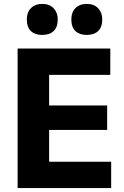

<svg xmlns="http://www.w3.org/2000/svg" viewBox="-20 -961 636 981"><path d="M70 0V-713H543.5V-578.5H231V-422H527.5V-297H231V-134.5H548V0ZM423 -782.5Q386.5 -782.5 365.5 -802.2Q344.5 -822 344.5 -862.5Q344.5 -898 365.5 -919.5Q386.5 -941 424 -941Q460.5 -941 481.5 -918.8Q502.5 -896.5 502.5 -862.5Q502.5 -822 481.2 -802.2Q460 -782.5 423 -782.5ZM195.5 -782.5Q159 -782.5 138 -802.2Q117 -822 117 -862.5Q117 -898 138.2 -919.5Q159.5 -941 196.5 -941Q233 -941 254 -918.8Q275 -896.5 275 -862.5Q275 -822 254 -802.2Q233 -782.5 195.5 -782.5Z"/></svg>

Font: Commissioner
Style: Bold
Weight: 700
Designer: Kostas Bartsokas
Foundry: Kostas Bartsokas
Version: Version 1.000; ttfautohint (v1.8.3)